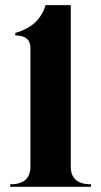

<svg xmlns="http://www.w3.org/2000/svg" viewBox="-20 -723 392 743"><path d="M97.7 -537.1Q97.7 -585.9 39.1 -585.9V-595.7Q131.8 -621.1 156.2 -703.1H253.9V-78.1Q253.9 -9.8 332 -9.8V0H19.5V-9.8Q97.7 -9.8 97.7 -78.1Z"/></svg>

Font: spinweradBold
Style: Regular
Weight: 700
Width: 7
Version: Version 0.3 ; ttfautohint (v1.2) -l 8 -r 50 -G 200 -x 14 -D 